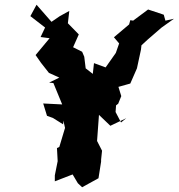

<svg xmlns="http://www.w3.org/2000/svg" viewBox="-20 -767 753 809"><path d="M490 -251 467 -295 469 -323 478 -330 491 -362 479 -401 529 -415 557 -479 574 -558 576 -576 602 -600 661 -651 713 -688 677 -680 670 -705 604 -727 541 -680 529 -682 524 -664 460 -610 482 -584 468 -544 425 -483 376 -501 366 -410 386 -376 381 -448 341 -479 335 -528 326 -549 288 -568 312 -622 266 -669 272 -721 232 -699 197 -675 134 -747 108 -699 170 -651 151 -611 189 -606 130 -535 153 -502 186 -460 230 -440 187 -419 205 -417 242 -327 162 -331 178 -279 203 -270 246 -243 247 -259 254 -228 230 -148 220 -143 223 -88 211 -28V-3L286 -32L308 5L326 22L395 -16L406 -86V-94L410 -132L389 -173L397 -283L445 -237L512 -269Z"/></svg>

Font: Asimov Aggro
Style: CondIt
Weight: 500
Designer: Google
Version: Version 2.000980; 2014